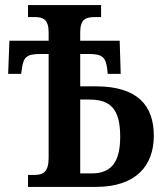

<svg xmlns="http://www.w3.org/2000/svg" viewBox="-20 -734 647 754"><path d="M90 0H356C515 0 584 -84 584 -201C584 -319 521 -395 356 -395H295V-522H329C382 -522 395 -509 401 -464L403 -444H454L450 -574H295V-607C295 -656 314 -667 353 -667H377V-714H90V-667H117C150 -667 171 -657 171 -607V-574H17L12 -444H63L66 -464C72 -509 84 -522 138 -522H171V-114C171 -59 150 -47 115 -47H90ZM295 -53V-343H332C416 -343 452 -303 452 -197C452 -100 419 -53 340 -53Z"/></svg>

Font: Noto Serif Condensed Semi
Style: Regular
Weight: 600
Width: 3
Designer: Monotype Design Team
Foundry: Monotype Imaging Inc.
Version: Version 1.002